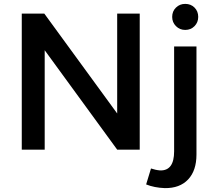

<svg xmlns="http://www.w3.org/2000/svg" viewBox="-20 -770 1107 988"><path d="M92 -700H208L613 -145L583 -135V-700H699V0H583L179 -554L210 -564V0H92ZM757 97Q769 101 780.5 103.5Q792 106 804 107Q876 109 876 9V-531H991V25Q991 108 948 153.5Q905 199 828 198Q774 196 732 179ZM933 -750Q962 -750 981 -731Q1000 -712 1000 -683Q1000 -655 981 -635.5Q962 -616 933 -616Q905 -616 885.5 -635.5Q866 -655 866 -683Q866 -712 885.5 -731Q905 -750 933 -750Z"/></svg>

Font: Alexandria
Style: Regular
Weight: 400
Designer: Mohamed Gaber
Foundry: Kief Type Foundry
Version: Version 5.100